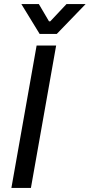

<svg xmlns="http://www.w3.org/2000/svg" viewBox="-20 -924 441 944"><path d="M160 -700H256L132 0H36ZM85 -904H171L221 -819H227L307 -904H401L259 -757H175Z"/></svg>

Font: Chakra Petch Medium
Style: Italic
Weight: 500
Italic angle: -10°
Designer: Katatrad Aksorn Co.,Ltd.
Foundry: Cadson Demak Co.,Ltd.
Version: Version 1.000; ttfautohint (v1.6)